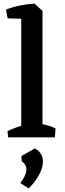

<svg xmlns="http://www.w3.org/2000/svg" viewBox="-20 -756 356 1057"><path d="M97 0V-693L170 -736L214 -696V0ZM25 0 21 -34Q43 -45 74.5 -56Q106 -67 128 -72L115 0ZM167 0 176 -79Q204 -75 235 -67.5Q266 -60 286 -48L282 0ZM22 -655 13 -703Q47 -717 89 -725.5Q131 -734 170 -736L178 -695L123 -652ZM138 281 92 252Q121 214 125 183.5Q129 153 100 132L98 103L172 61Q200 77 209.5 99.5Q219 122 215.5 147Q212 172 199.5 197.5Q187 223 170.5 244.5Q154 266 138 281Z"/></svg>

Font: Eczar Medium
Style: Regular
Weight: 500
Designer: Vaibhav Singh
Foundry: Rosetta Type Foundry
Version: Version 2.000